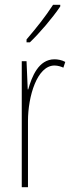

<svg xmlns="http://www.w3.org/2000/svg" viewBox="-20 -783 302 803"><path d="M232 -756V-763H202C168 -711 136 -671 91 -618V-606H105C144 -643 199 -707 232 -756ZM208 -535C141 -535 113 -462 98 -409H96L91 -527H71V0H97V-277C97 -380 135 -509 208 -509C222 -509 237 -504 245 -500L253 -524C239 -532 221 -535 208 -535Z"/></svg>

Font: Noto Sans Kannada ExtraCondensed Thin
Style: Regular
Weight: 100
Width: 2
Designer: Jelle Bosma - Monotype Design Team
Foundry: Monotype Imaging Inc.
Version: Version 2.005